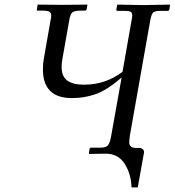

<svg xmlns="http://www.w3.org/2000/svg" viewBox="-20 -666 757 832"><path d="M542 -74Q540 -56 540 -50Q540 -25 569 -25H586Q592 -25 598.5 -19.5Q605 -14 604 -5L577 146H550Q548 87 520 43.5Q492 0 439 0H437L365 1L368 -21Q370 -26 374 -26H414Q439 -26 447.5 -36Q456 -46 461 -73L507 -330Q443 -275 394.5 -258Q346 -241 292 -241Q166 -241 166 -365Q166 -391 170 -412L199 -578Q202 -590 202 -598Q202 -611 193.5 -615.5Q185 -620 163 -620H145Q139 -620 139 -624L140 -625L143 -646L250 -645L359 -646L355 -625Q354 -620 349 -620H331Q301 -620 292.5 -611.5Q284 -603 280 -578L250 -408Q247 -390 247 -376Q247 -335 271.5 -317Q296 -299 344 -299Q438 -299 511 -355L550 -577Q553 -591 553 -599Q553 -611 546 -615Q539 -619 519 -619H489Q484 -619 484 -624L488 -646L603 -644L717 -646L714 -625Q712 -619 708 -619H678Q652 -619 644 -612Q636 -605 631 -577Z"/></svg>

Font: Linux Libertine O
Style: Italic
Weight: 400
Italic angle: -12°
Designer: Philipp H. Poll
Foundry: Philipp H. Poll
Version: Version 5.1.6